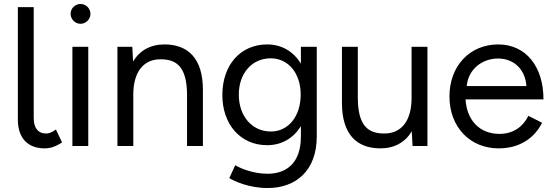

<svg xmlns="http://www.w3.org/2000/svg" viewBox="-20 -736 2791 968"><path d="M205 12C233 12 259 4 293 -18L262 -83C236 -65 225 -63 211 -63C172 -63 150 -91 150 -141V-700H70V-133C70 -41 119 12 205 12Z M345 0H425V-500H345ZM386 -616C413 -616 436 -639 436 -666C436 -694 413 -716 386 -716C359 -716 336 -694 336 -666C336 -639 359 -616 386 -616Z M572 0H652V-259C652 -372 703 -438 790 -437C866 -437 923 -404 923 -256V0H1003V-280C1004 -445 925 -512 809 -512C738 -512 684 -481 651 -426L647 -500H572Z M1330 212C1471 212 1577 125 1577 -48V-500H1497V-415C1460 -476 1401 -512 1327 -512C1193 -512 1101 -409 1101 -257C1101 -108 1193 -4 1327 -4C1401 -4 1460 -40 1497 -100V-47C1497 84 1426 140 1329 140C1255 140 1191 112 1166 97L1136 162C1161 177 1233 212 1330 212ZM1346 -73C1251 -73 1184 -150 1184 -259C1184 -366 1250 -442 1345 -442C1434 -442 1496 -366 1496 -259C1496 -150 1434 -73 1346 -73Z M2060 0H2135V-500H2055V-241C2055 -128 2004 -62 1917 -63C1841 -63 1784 -96 1784 -244V-500H1704V-220C1703 -55 1782 12 1898 12C1969 12 2023 -19 2056 -74Z M2494 12C2599 12 2674 -39 2713 -117L2644 -152C2617 -98 2569 -61 2498 -61C2402 -61 2334 -125 2327 -235H2720C2720 -401 2631 -512 2492 -512C2348 -512 2246 -403 2246 -250C2246 -96 2349 12 2494 12ZM2333 -302C2341 -389 2413 -441 2491 -441C2569 -441 2628 -388 2634 -302Z"/></svg>

Font: HB Figtree Prototype
Style: Regular
Weight: 400
Designer: Alfredo Marco Pradil
Foundry: Hanken Design Co.®
Version: Version 1.002;Glyphs 3.2 (3228)